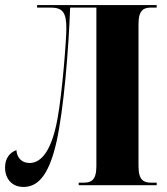

<svg xmlns="http://www.w3.org/2000/svg" viewBox="-21 -734 662 761"><path d="M72 7C124 7 171 -30 203 -172C232 -303 251 -538 257 -704H361V-75C361 -18 339 -10 310 -10H291V0H600V-10H579C550 -10 528 -18 528 -75V-639C528 -696 550 -704 579 -704H600V-714H126V-704H179C228 -704 242 -684 242 -621C242 -577 226 -367 207 -264C180 -115 131 -88 96 -88C65 -88 46 -109 44 -139C19 -130 -1 -108 -1 -70C-1 -26 26 7 72 7Z"/></svg>

Font: Noto Serif Display ExtraCondensed Black
Style: Regular
Weight: 900
Width: 2
Designer: Monotype Design Team
Foundry: Monotype Imaging Inc.
Version: Version 2.009